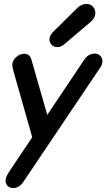

<svg xmlns="http://www.w3.org/2000/svg" viewBox="-20 -766 538 971"><path d="M269 -528Q252 -528 241 -539.5Q230 -551 230 -567Q230 -586 249 -605L369 -724Q391 -746 418 -746Q437 -746 449.5 -733Q462 -720 462 -701Q462 -675 437 -654L306 -543Q290 -528 269 -528ZM46 185Q30 185 19 174.5Q8 164 8 147Q8 131 24 106L143 -72L49 -403Q42 -428 42 -436Q42 -459 61 -476.5Q80 -494 102 -494Q131 -494 139 -464L219 -185L406 -464Q427 -495 459 -495Q476 -495 487 -484Q498 -473 498 -456Q498 -441 488 -426L98 154Q77 185 46 185Z"/></svg>

Font: Comic Neue
Style: Bold Italic
Weight: 700
Italic angle: -12°
Designer: Craig Rozynski
Foundry: Craig Rozynski
Version: Version 2.003